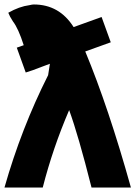

<svg xmlns="http://www.w3.org/2000/svg" viewBox="-35 -817 605 858"><path d="M274 -325Q201 -155 156 21H-15Q60 -243 180 -481Q182 -496 188 -532Q176 -528 153 -519Q130 -510 112 -503.5Q94 -497 80 -493L40 -604Q68 -614 71 -615Q47 -690 23 -721Q8 -744 2 -760Q51 -788 97 -794Q109 -797 116 -797Q230 -797 294 -696L419 -741L460 -628L346 -587Q450 -337 550 21H374Q315 -213 274 -325Z"/></svg>

Font: Repo
Style: ExtraBold
Weight: 800
Designer: Stefan Peev
Foundry: Context Ltd
Version: Version 001.000